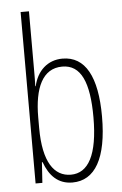

<svg xmlns="http://www.w3.org/2000/svg" viewBox="-54 -799 541 848"><g transform="rotate(-5 216.0 -375.0)"><path d="M107 -494V-760H70V0H100L106 -91H109C131 -30 169 10 233 10C333 10 388 -84 388 -269C388 -446 337 -539 236 -539C170 -539 123 -495 108 -428H106C107 -447 107 -472 107 -494ZM232 -504C315 -504 350 -424 350 -269C350 -102 306 -25 229 -25C155 -25 107 -91 107 -243V-290C107 -419 144 -504 232 -504Z"/></g></svg>

Font: Noto Sans Devanagari UI ExtraCondensed ExtraLight
Style: Regular
Weight: 200
Width: 2
Designer: Jelle Bosma - Monotype Design Team
Foundry: Monotype Imaging Inc.
Version: Version 2.004